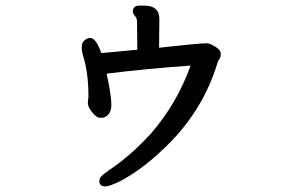

<svg xmlns="http://www.w3.org/2000/svg" viewBox="-20 -603 1040 688"><path d="M480 -583Q488 -583 496 -583Q551 -583 551 -535V-524L550 -432Q693 -448 722 -448Q731 -448 751 -436Q771 -424 771 -410.5Q771 -397 766 -391Q761 -385 760 -380Q712 -219 592 -95Q498 1 409 47Q372 65 358 65Q336 65 336 46Q336 36 344 28Q352 20 369 8Q450 -46 523 -127Q614 -232 663 -368Q495 -356 362 -339Q379 -263 379 -227.5Q379 -192 352 -182Q349 -181 337.5 -181Q326 -181 309.5 -201.5Q293 -222 295 -238L297 -257Q297 -342 278 -402Q273 -418 273 -435Q273 -452 285 -460Q293 -467 303 -467Q324 -467 343 -413Q372 -415 472 -425L471 -527Q471 -537 463.5 -546Q456 -555 456 -561Q456 -583 480 -583Z"/></svg>

Font: LXGW ZhenKai
Style: Regular
Weight: 400
Designer: LXGW / Fontworks Inc.
Foundry: LXGW / Fontworks Inc.
Version: Version 0.800;June 8, 2025